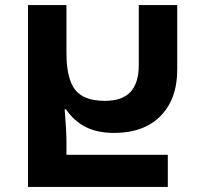

<svg xmlns="http://www.w3.org/2000/svg" viewBox="-20 -734 791 754"><path d="M90 -714H241V-527Q241 -425 275 -381.5Q309 -338 392 -338Q460 -338 492.5 -373Q525 -408 525 -479V-714H676V-461Q676 -345 610.5 -278.5Q545 -212 428 -212Q363 -212 317 -235Q271 -258 239 -305H234Q241 -217 241 -176V-126H639V0H90Z"/></svg>

Font: Noto Sans Georgian
Style: Regular
Weight: 600
Designer: Monotype Design team
Foundry: Monotype Imaging Inc.
Version: Version 1.000